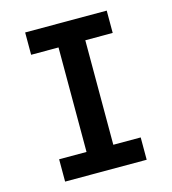

<svg xmlns="http://www.w3.org/2000/svg" viewBox="-109 -825 819 914"><g transform="rotate(-15 300.0 -367.5)"><path d="M99 0V-110H234V-625H99V-735H501V-625H366V-110H501V0Z"/></g></svg>

Font: Iosevka Custom XBdEx
Style: Regular
Weight: 800
Width: 7
Monospace: yes
Designer: Belleve Invis
Foundry: Belleve Invis
Version: Version 11.2.4; ttfautohint (v1.8.4)